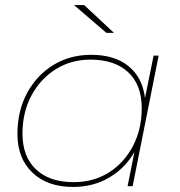

<svg xmlns="http://www.w3.org/2000/svg" viewBox="-20 -737 711 760"><path d="M269 3Q168 3 108.5 -53.5Q49 -110 49 -207Q49 -297 86.5 -367.5Q124 -438 190 -479Q256 -520 341 -520Q434 -520 489 -475Q544 -430 554 -349L588 -517H608L505 0H485L512 -135Q475 -71 412 -34Q349 3 269 3ZM272 -16Q350 -16 410.5 -54Q471 -92 506 -158.5Q541 -225 541 -309Q541 -401 487.5 -451Q434 -501 338 -501Q261 -501 200 -462.5Q139 -424 104 -358Q69 -292 69 -208Q69 -117 122.5 -66.5Q176 -16 272 -16ZM401 -607 273 -717H313L431 -607Z"/></svg>

Font: Montserrat Thin
Style: Italic
Weight: 100
Italic angle: -11.3°
Designer: Julieta Ulanovsky
Foundry: Julieta Ulanovsky
Version: Version 9.000; ttfautohint (v1.8.4.7-5d5b)